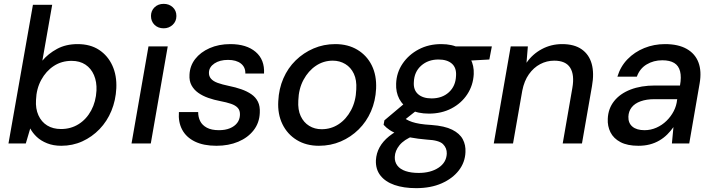

<svg xmlns="http://www.w3.org/2000/svg" viewBox="-20 -745 3712 997"><path d="M298 12Q257 12 224.5 -1Q192 -14 170.5 -34.5Q149 -55 137 -78L114 0H24L151 -720H251L200 -430Q230 -466 276 -491Q322 -516 383 -516Q449 -516 494.5 -486Q540 -456 563.5 -404.5Q587 -353 584 -287Q581 -224 558.5 -169.5Q536 -115 497 -74.5Q458 -34 407.5 -11Q357 12 298 12ZM297 -75Q348 -75 388.5 -100.5Q429 -126 453.5 -171.5Q478 -217 481 -275Q483 -320 468 -355Q453 -390 423.5 -409.5Q394 -429 352 -429Q300 -429 259.5 -402.5Q219 -376 194 -330Q169 -284 167 -226Q164 -181 179.5 -146.5Q195 -112 225 -93.5Q255 -75 297 -75Z M663 0 751 -504H851L763 0ZM830 -598Q801 -598 782.5 -616Q764 -634 764 -662Q764 -689 782.5 -707Q801 -725 830 -725Q858 -725 877 -707.5Q896 -690 896 -662Q896 -634 876.5 -616Q857 -598 830 -598Z M1104 12Q1037 12 992 -10Q947 -32 926 -71.5Q905 -111 909 -163H1009Q1009 -137 1019.5 -116Q1030 -95 1054 -82Q1078 -69 1117 -69Q1150 -69 1174 -79Q1198 -89 1211.5 -106.5Q1225 -124 1226 -148Q1227 -171 1215 -184.5Q1203 -198 1179.5 -206Q1156 -214 1124 -220Q1092 -226 1062 -236.5Q1032 -247 1009.5 -263Q987 -279 974.5 -302Q962 -325 964 -357Q966 -403 993.5 -438.5Q1021 -474 1068.5 -495Q1116 -516 1176 -516Q1260 -516 1307.5 -475.5Q1355 -435 1351 -363H1254Q1255 -396 1231 -415Q1207 -434 1164 -434Q1121 -434 1093.5 -415.5Q1066 -397 1065 -369Q1064 -350 1075.5 -336.5Q1087 -323 1110.5 -314.5Q1134 -306 1168 -299Q1203 -292 1233 -281.5Q1263 -271 1285.5 -255.5Q1308 -240 1319.5 -216.5Q1331 -193 1329 -159Q1327 -107 1297 -68.5Q1267 -30 1217 -9Q1167 12 1104 12Z M1636 12Q1570 12 1521 -18Q1472 -48 1446.5 -100.5Q1421 -153 1425 -220Q1428 -284 1451.5 -338Q1475 -392 1515.5 -431.5Q1556 -471 1608.5 -493.5Q1661 -516 1721 -516Q1787 -516 1836 -486.5Q1885 -457 1910.5 -405.5Q1936 -354 1933 -285Q1930 -221 1906.5 -167Q1883 -113 1842.5 -73Q1802 -33 1749.5 -10.5Q1697 12 1636 12ZM1650 -74Q1699 -74 1738.5 -100Q1778 -126 1803 -173Q1828 -220 1830 -281Q1833 -329 1817.5 -362Q1802 -395 1773 -412.5Q1744 -430 1708 -430Q1660 -430 1620.5 -403.5Q1581 -377 1556 -330.5Q1531 -284 1529 -223Q1526 -175 1541.5 -142Q1557 -109 1585.5 -91.5Q1614 -74 1650 -74Z M2141 232Q2076 232 2028.5 215.5Q1981 199 1955.5 166.5Q1930 134 1932 87Q1934 51 1951 20Q1968 -11 2000 -37Q2032 -63 2080 -84L2128 -40Q2078 -20 2054.5 9Q2031 38 2030 70Q2029 96 2043.5 115Q2058 134 2086.5 143.5Q2115 153 2154 153Q2216 153 2257 126Q2298 99 2300 53Q2301 24 2280.5 3.5Q2260 -17 2197 -20Q2149 -24 2112.5 -31Q2076 -38 2049.5 -47.5Q2023 -57 2004 -69.5Q1985 -82 1972 -97L1976 -120L2090 -216L2164 -188L2040 -90L2068 -139Q2080 -131 2092 -124Q2104 -117 2120.5 -111.5Q2137 -106 2161 -102Q2185 -98 2221 -96Q2289 -91 2328 -71.5Q2367 -52 2383 -22Q2399 8 2397 45Q2395 98 2362.5 140Q2330 182 2273.5 207Q2217 232 2141 232ZM2207 -155Q2150 -155 2111 -175.5Q2072 -196 2053.5 -231Q2035 -266 2037 -311Q2039 -368 2070.5 -414.5Q2102 -461 2154 -488.5Q2206 -516 2271 -516Q2328 -516 2366.5 -495Q2405 -474 2423.5 -439Q2442 -404 2440 -360Q2437 -302 2406.5 -255.5Q2376 -209 2324.5 -182Q2273 -155 2207 -155ZM2221 -234Q2276 -234 2311 -266Q2346 -298 2348 -351Q2351 -393 2326.5 -414.5Q2302 -436 2257 -436Q2203 -436 2167 -404Q2131 -372 2129 -319Q2126 -278 2151 -256Q2176 -234 2221 -234ZM2338 -426 2327 -504H2534L2521 -436Z M2544 0 2632 -504H2721L2714 -419Q2745 -464 2793.5 -490Q2842 -516 2899 -516Q2962 -516 3000.5 -489Q3039 -462 3052.5 -413.5Q3066 -365 3054 -298L3002 0H2902L2952 -288Q2964 -356 2941 -393Q2918 -430 2858 -430Q2819 -430 2785 -412Q2751 -394 2726.5 -359.5Q2702 -325 2692 -274L2644 0Z M3295 12Q3238 12 3202 -7Q3166 -26 3150 -58Q3134 -90 3136 -128Q3138 -181 3169 -220Q3200 -259 3254.5 -280Q3309 -301 3381 -301H3511Q3519 -345 3511.5 -374.5Q3504 -404 3481 -418Q3458 -432 3419 -432Q3374 -432 3338 -410.5Q3302 -389 3287 -347H3186Q3202 -400 3238.5 -437.5Q3275 -475 3325.5 -495.5Q3376 -516 3433 -516Q3502 -516 3546 -491Q3590 -466 3607 -420.5Q3624 -375 3613 -312L3559 0H3469L3477 -85Q3463 -65 3445 -47Q3427 -29 3404 -15.5Q3381 -2 3354 5Q3327 12 3295 12ZM3327 -69Q3359 -69 3388.5 -82Q3418 -95 3441 -117.5Q3464 -140 3478.5 -168Q3493 -196 3496 -227L3497 -230H3378Q3337 -230 3306.5 -219Q3276 -208 3260 -187.5Q3244 -167 3243 -139Q3242 -106 3264 -87.5Q3286 -69 3327 -69Z"/></svg>

Font: DM Sans Medium
Style: Italic
Weight: 500
Italic angle: -10°
Designer: Colophon Foundry, Jonny Pinhorn
Foundry: Colophon Foundry
Version: Version 4.004;gftools[0.9.30]